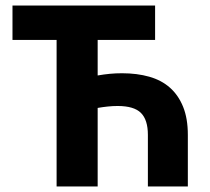

<svg xmlns="http://www.w3.org/2000/svg" viewBox="-20 -672 758 692"><path d="M184 0V-528H25V-652H539V-528H332V-400Q355 -404 376 -406Q397 -408 420 -408Q474 -408 518 -395.5Q562 -383 592.5 -356Q623 -329 640 -287Q657 -245 657 -186V0H513V-186Q513 -240 488 -265Q463 -290 404 -290Q386 -290 367.5 -288Q349 -286 332 -283V0Z"/></svg>

Font: TT Toshiba Sans
Style: Bold
Weight: 700
Designer: Paul D. Hunt
Foundry: Toshiba Corporation
Version: Version 2.020;PS 2.000;hotconv 1.0.86;makeotf.lib2.5.63406